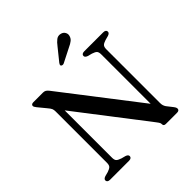

<svg xmlns="http://www.w3.org/2000/svg" viewBox="-228 -1060 1232 1232"><g transform="rotate(-45 388.0 -443.5)"><path d="M269 -18Q269 -10 262.8 -5Q256.5 0 244 0H73Q60 0 53.8 -5Q47.5 -10 47.5 -18Q47.5 -31 66.5 -37.5L96.5 -45.5Q119 -53 127 -62Q135 -71 135 -91.5V-557Q135 -571.5 131 -581.5Q127 -591.5 111.5 -609.5L67.5 -663Q61 -671.5 58.5 -676.2Q56 -681 56 -685.5Q56 -692.5 61.2 -696.2Q66.5 -700 75.5 -700H162.5Q174.5 -700 183 -695.5Q191.5 -691 201 -679L621.5 -134L601 -91V-608.5Q601 -628.5 593.5 -637.8Q586 -647 562.5 -654.5L532 -662.5Q513 -669.5 513 -682Q513 -690.5 519.2 -695.2Q525.5 -700 538 -700H709.5Q722 -700 728.2 -695.2Q734.5 -690.5 734.5 -682Q734.5 -669 715.5 -662.5L686 -654.5Q663 -647.5 655 -638.2Q647 -629 647 -608.5V-123Q647 -108.5 650 -99.2Q653 -90 659 -81L690 -41.5Q697.5 -31.5 699.5 -26.2Q701.5 -21 701.5 -16Q701.5 -9 696.2 -4.5Q691 0 680.5 0H579Q559.5 0 559.5 -15.5Q559.5 -23.5 556.8 -29.8Q554 -36 540.5 -53.5L145 -567.5L181 -595V-91.5Q181 -71.5 188.5 -62.5Q196 -53.5 220 -45.5L250 -37.5Q269 -31 269 -18ZM438 -842.5Q455.5 -866 472.2 -878.5Q489 -891 509.5 -886Q528 -882 536.5 -867.5Q545 -853 541 -838.5Q537 -820 522.8 -808.5Q508.5 -797 486 -787L389.5 -738Q384 -735.5 378 -736Q372 -736.5 368 -740.5Q364 -745 366 -750Q368 -755 371.5 -760Z"/></g></svg>

Font: Fraunces 16pt
Style: Regular
Weight: 400
Version: Version 1.000;[b76b70a41]